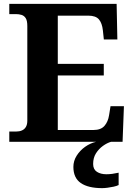

<svg xmlns="http://www.w3.org/2000/svg" viewBox="-20 -734 693 994"><path d="M28.1 0V-53H63.2Q80.5 -53 93.5 -58.7Q106.5 -64.3 114 -76.8Q121.4 -89.3 121.4 -109.6V-599.4Q121.4 -626.8 113.3 -639.7Q105.2 -652.7 91.6 -656.8Q78.1 -661 62 -661H28.1V-714H583.8L587.6 -529.7H517.6L512.6 -576.8Q508.6 -613.8 492.3 -633.4Q476 -653 436.8 -653H279.2V-403.2H517.3V-343.2H279.2V-61H464.1Q502.4 -61 521 -82.6Q539.6 -104.2 544.6 -137.2L552.2 -184.3H621.6L614.6 0ZM509.1 240Q436.4 240 398.2 213.5Q359.9 187 359.9 130Q359.9 99 376.9 72Q393.9 45 420.7 26Q447.5 7 477.9 0H555.2Q534.2 6 512.7 21.5Q491.2 37 476.7 60Q462.2 83 462.2 115Q462.2 142.8 481.7 155.5Q501.2 168.1 531.2 168.1Q545.2 168.1 560.7 166.1Q576.2 164.1 594.2 160.1V224Q584.2 229 568.2 232.5Q552.2 236 536.1 238Q520.1 240 509.1 240Z"/></svg>

Font: Noto Serif Gurmukhi
Style: Regular
Weight: 400
Designer: Vaibhav Singh and the Monotype Design Team
Foundry: Monotype Imaging Inc.
Version: Version 2.003